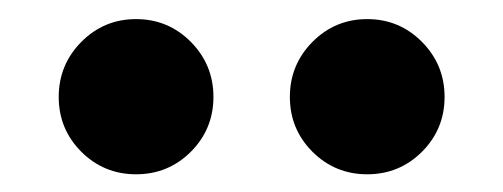

<svg xmlns="http://www.w3.org/2000/svg" viewBox="-20 -1032 540 206"><path d="M374 -845Q339.5 -845 315.2 -869.2Q291 -893.5 291 -928Q291 -962.5 315.2 -987Q339.5 -1011.5 374 -1011.5Q408.5 -1011.5 432.8 -987Q457 -962.5 457 -928Q457 -893.5 432.8 -869.2Q408.5 -845 374 -845ZM126 -845Q91.5 -845 67.2 -869.2Q43 -893.5 43 -928Q43 -962.5 67.2 -987Q91.5 -1011.5 126 -1011.5Q160.5 -1011.5 184.8 -987Q209 -962.5 209 -928Q209 -893.5 184.8 -869.2Q160.5 -845 126 -845Z"/></svg>

Font: Besley* Condensed Heavy
Style: Regular
Weight: 800
Width: 3
Designer: Owen Earl
Foundry: indestructible type*
Version: Version 3.000; ttfautohint (v1.8.3)